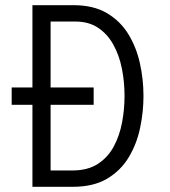

<svg xmlns="http://www.w3.org/2000/svg" viewBox="-20 -720 656 740"><path d="M25 -316V-383H341V-316ZM105 0V-700H264Q339.5 -700 391 -670Q442.5 -640 473.8 -589.8Q505 -539.5 519 -477.2Q533 -415 533 -350Q533 -289.5 520.2 -228Q507.5 -166.5 476.8 -114.8Q446 -63 393.2 -31.5Q340.5 0 260 0ZM175 -63H259Q318 -63 357 -88.2Q396 -113.5 418.5 -155.5Q441 -197.5 450.5 -248.2Q460 -299 460 -350Q460 -404.5 449.8 -455.8Q439.5 -507 416.8 -548Q394 -589 358 -613Q322 -637 270 -637H175Z"/></svg>

Font: Overpass Mono Light Light
Style: Regular
Weight: 300
Monospace: yes
Version: Version 4.000